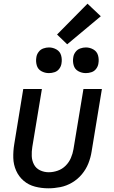

<svg xmlns="http://www.w3.org/2000/svg" viewBox="-20 -1012 616 1040"><path d="M242 8Q274 8 307 1.5Q340 -5 370.5 -23Q401 -41 423.5 -68Q446 -95 458.5 -126.5Q471 -158 476 -190L532 -530H432L378 -204Q374 -180 364 -156.5Q354 -133 335.5 -114.5Q317 -96 292.5 -87.5Q268 -79 244 -79Q219 -79 197 -89.5Q175 -100 164 -121Q153 -142 152 -166.5Q151 -191 155 -216L207 -530H106L57 -230Q51 -193 52 -156.5Q53 -120 67.5 -87.5Q82 -55 108.5 -32.5Q135 -10 170 -1Q205 8 242 8ZM445 -616Q460 -616 475.5 -621Q491 -626 501 -639.5Q511 -653 513 -668Q517 -691 511 -712Q505 -733 486 -744Q467 -755 445 -755Q430 -755 414.5 -749.5Q399 -744 389 -730.5Q379 -717 377 -702Q373 -680 379 -658.5Q385 -637 404 -626.5Q423 -616 445 -616ZM245 -616Q260 -616 275.5 -621Q291 -626 301 -639.5Q311 -653 313 -668Q317 -691 311 -712Q305 -733 286 -744Q267 -755 245 -755Q230 -755 214.5 -749.5Q199 -744 189 -730.5Q179 -717 177 -702Q173 -680 179 -658.5Q185 -637 204 -626.5Q223 -616 245 -616ZM344 -772 526 -924 454 -992 289 -825Z"/></svg>

Font: Iosevka Sparkle Medium Oblique
Style: Regular
Weight: 500
Italic angle: -9°
Designer: Belleve Invis
Foundry: Belleve Invis
Version: Version 4.5.0; ttfautohint (v1.8.3)